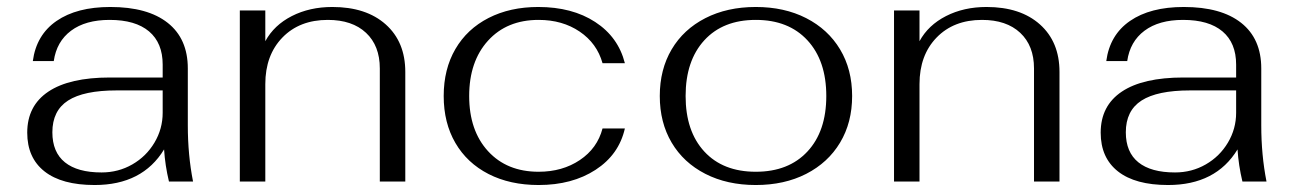

<svg xmlns="http://www.w3.org/2000/svg" viewBox="-20 -520 3712 550"><path d="M58 -140Q58 -217 118.5 -257.5Q179 -298 295 -298H446V-335Q446 -397 407 -430Q368 -463 294 -463Q225 -463 183.5 -432Q142 -401 134 -345H74Q84 -420 142 -460Q200 -500 296 -500Q403 -500 460.5 -454.5Q518 -409 518 -324V-161Q518 -76 533 0H464Q453 -46 450 -92Q388 10 251 10Q157 10 107.5 -29Q58 -68 58 -140ZM446 -197V-261H314Q220 -261 175 -232Q130 -203 130 -141Q130 -84 166 -55Q202 -26 271 -26Q319 -26 359 -49Q399 -72 422.5 -111.5Q446 -151 446 -197Z M667 -490H740V-402Q765 -448 816 -474Q867 -500 932 -500Q1029 -500 1085 -450Q1141 -400 1141 -314V0H1068V-324Q1068 -389 1028.5 -426Q989 -463 919 -463Q838 -463 789 -412.5Q740 -362 740 -279V0H667Z M1251 -245Q1251 -322 1284.5 -379.5Q1318 -437 1379.5 -468.5Q1441 -500 1522 -500Q1619 -500 1685 -457Q1751 -414 1770 -339H1706Q1690 -396 1640.5 -429.5Q1591 -463 1523 -463Q1432 -463 1378 -403.5Q1324 -344 1324 -245Q1324 -146 1378 -87Q1432 -28 1523 -28Q1591 -28 1641 -61.5Q1691 -95 1706 -152H1770Q1753 -77 1686 -33.5Q1619 10 1523 10Q1441 10 1379.5 -21.5Q1318 -53 1284.5 -110.5Q1251 -168 1251 -245Z M1870 -245Q1870 -321 1904 -378.5Q1938 -436 2000.5 -468Q2063 -500 2145 -500Q2227 -500 2289.5 -468Q2352 -436 2386.5 -378.5Q2421 -321 2421 -245Q2421 -169 2386.5 -111.5Q2352 -54 2289.5 -22Q2227 10 2145 10Q2063 10 2000.5 -22Q1938 -54 1904 -111.5Q1870 -169 1870 -245ZM2347 -245Q2347 -346 2293 -404.5Q2239 -463 2145 -463Q2051 -463 1997.5 -404.5Q1944 -346 1944 -245Q1944 -144 1997.5 -86Q2051 -28 2145 -28Q2239 -28 2293 -86Q2347 -144 2347 -245Z M2541 -490H2614V-402Q2639 -448 2690 -474Q2741 -500 2806 -500Q2903 -500 2959 -450Q3015 -400 3015 -314V0H2942V-324Q2942 -389 2902.5 -426Q2863 -463 2793 -463Q2712 -463 2663 -412.5Q2614 -362 2614 -279V0H2541Z M3133 -140Q3133 -217 3193.5 -257.5Q3254 -298 3370 -298H3521V-335Q3521 -397 3482 -430Q3443 -463 3369 -463Q3300 -463 3258.5 -432Q3217 -401 3209 -345H3149Q3159 -420 3217 -460Q3275 -500 3371 -500Q3478 -500 3535.5 -454.5Q3593 -409 3593 -324V-161Q3593 -76 3608 0H3539Q3528 -46 3525 -92Q3463 10 3326 10Q3232 10 3182.5 -29Q3133 -68 3133 -140ZM3521 -197V-261H3389Q3295 -261 3250 -232Q3205 -203 3205 -141Q3205 -84 3241 -55Q3277 -26 3346 -26Q3394 -26 3434 -49Q3474 -72 3497.5 -111.5Q3521 -151 3521 -197Z"/></svg>

Font: Fahkwang Light
Style: Regular
Weight: 300
Version: Version 1.000; ttfautohint (v1.6)